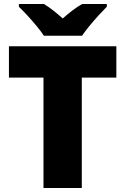

<svg xmlns="http://www.w3.org/2000/svg" viewBox="-20 -947 631 967"><path d="M392 0H199V-556H25V-714H566V-556H392ZM201 -767Q186 -790 163.5 -817Q141 -844 117.5 -869.5Q94 -895 75 -913V-927H201Q227 -911 248.5 -894Q270 -877 296 -854Q322 -877 345 -894.5Q368 -912 394 -927H518V-913Q501 -896 477.5 -870.5Q454 -845 431.5 -817.5Q409 -790 393 -767Z"/></svg>

Font: Noto Sans Black
Style: Regular
Weight: 900
Designer: Monotype Design Team
Foundry: Monotype Imaging Inc.
Version: Version 2.007